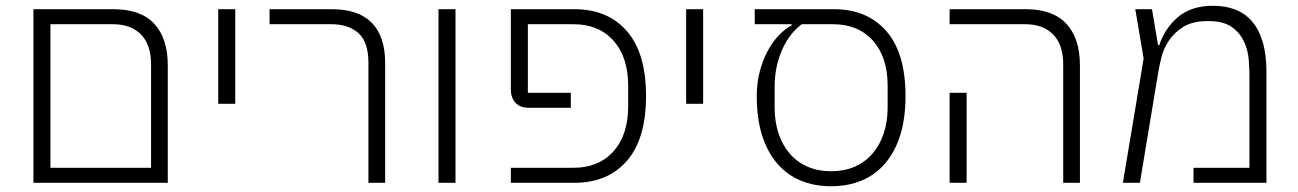

<svg xmlns="http://www.w3.org/2000/svg" viewBox="-20 -634 4502 666"><path d="M96 -602H375Q468 -602 515 -551.5Q562 -501 562 -407V0H96ZM504 -52V-410Q504 -479 469 -514.5Q434 -550 372 -550H155V-52Z M737 -602H796V-274H737Z M1258 -416Q1258 -488 1223.5 -519Q1189 -550 1129 -550H915V-602H1132Q1224 -602 1270 -554.5Q1316 -507 1316 -416V0H1258Z M1501 -602H1560V0H1501Z M1752 -52H1969Q2057 -52 2108 -109Q2159 -166 2159 -266V-336Q2159 -436 2108 -493Q2057 -550 1969 -550H1811V-312H1960V-260H1816Q1784 -260 1768 -277.5Q1752 -295 1752 -324V-602H1974Q2088 -602 2154.5 -526Q2221 -450 2221 -301Q2221 -152 2154.5 -76Q2088 0 1974 0H1752Z M2360 -602H2419V-274H2360Z M2598 -602H2874Q2988 -602 3054.5 -526Q3121 -450 3121 -301Q3121 -224 3103 -166Q3085 -108 3051 -68Q3017 -28 2969.5 -8Q2922 12 2863 12Q2804 12 2756.5 -8Q2709 -28 2675 -68Q2641 -108 2623 -166Q2605 -224 2605 -301Q2605 -347 2615.5 -386.5Q2626 -426 2643 -457.5Q2660 -489 2681.5 -511.5Q2703 -534 2726 -546V-550H2598ZM2863 -40Q2908 -40 2944 -55.5Q2980 -71 3005.5 -100Q3031 -129 3045 -170Q3059 -211 3059 -262V-337Q3059 -436 3008 -493Q2957 -550 2869 -550H2761Q2717 -517 2692 -459Q2667 -401 2667 -332V-262Q2667 -211 2681 -170Q2695 -129 2720.5 -100Q2746 -71 2782 -55.5Q2818 -40 2863 -40Z M3668 -410Q3668 -479 3633 -514.5Q3598 -550 3536 -550H3274V-602H3539Q3632 -602 3679 -551.5Q3726 -501 3726 -407V0H3668ZM3274 -312H3333V0H3274Z M3947 -431 3918 -602H3976L3997 -477H4001Q4021 -537 4067 -575.5Q4113 -614 4188 -614Q4229 -614 4263 -601.5Q4297 -589 4321.5 -561.5Q4346 -534 4359.5 -490Q4373 -446 4373 -384V0H4120V-52H4314V-373Q4314 -395 4311.5 -427Q4309 -459 4295.5 -489Q4282 -519 4253 -540Q4224 -561 4170 -561Q4117 -561 4085 -541Q4053 -521 4034.5 -493Q4016 -465 4009 -436.5Q4002 -408 3999 -391L3934 0H3875Z"/></svg>

Font: IBM Plex Sans Hebrew Light
Style: Regular
Weight: 300
Designer: Mike Abbink, Paul van der Laan, Pieter van Rosmalen, Yanek Iontef
Foundry: Bold Monday
Version: Version 1.2